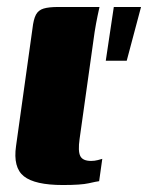

<svg xmlns="http://www.w3.org/2000/svg" viewBox="-20 -525 424 550"><path d="M160 5Q80 5 48.5 -20Q17 -45 26 -107L73 -443Q76 -470 83 -483Q90 -496 105 -500.5Q120 -505 147 -505H265Q264 -501 259.5 -479.5Q255 -458 251 -433L208 -127Q203 -92 210 -78Q217 -64 241 -64Q251 -64 260.5 -66.5Q270 -69 273 -70L264 -6Q256 -5 234 0Q212 5 160 5ZM283 -351 306 -505H384L343 -351Z"/></svg>

Font: Genos Thin ExtraBold
Style: Italic
Weight: 800
Italic angle: -8°
Version: Version 1.010